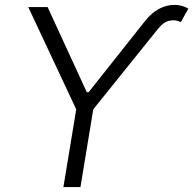

<svg xmlns="http://www.w3.org/2000/svg" viewBox="-20 -756 781 776"><path d="M322.8 -366.2 325.7 -383.3H342.3L339.8 -366.2ZM94.2 -727.5H172.4L333.5 -377.4L564.5 -668.9Q591.3 -703.6 622.3 -720Q653.3 -736.3 684.3 -736.3Q715.3 -736.3 741.2 -721.2L710.9 -666.5Q689.9 -677.7 665 -672.4Q640.1 -667 617.2 -637.7L356.9 -314L305.2 0H236.3L288.1 -314Z"/></svg>

Font: Inter 17pt Light
Style: Italic
Weight: 300
Italic angle: -9.3988°
Version: Version 4.001;git-66647c0bb